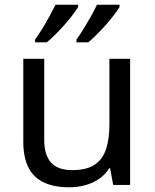

<svg xmlns="http://www.w3.org/2000/svg" viewBox="-20 -786 658 816"><path d="M533 -536V0H461L448 -71H444Q427 -43 400 -25Q373 -7 341 1.5Q309 10 274 10Q210 10 166.5 -10.5Q123 -31 101 -74Q79 -117 79 -185V-536H168V-191Q168 -127 197 -95Q226 -63 287 -63Q347 -63 381.5 -85.5Q416 -108 430.5 -151.5Q445 -195 445 -257V-536ZM488 -756Q480 -743 465 -723Q450 -703 430.5 -681Q411 -659 391.5 -639.5Q372 -620 355 -606H305V-618Q319 -637 335 -663Q351 -689 366.5 -716.5Q382 -744 392 -766H488ZM312 -756Q304 -743 289 -723Q274 -703 254.5 -681Q235 -659 215.5 -639.5Q196 -620 179 -606H129V-618Q143 -637 159 -663Q175 -689 190 -716.5Q205 -744 216 -766H312Z"/></svg>

Font: Noto Sans Gujarati
Style: Regular
Weight: 400
Designer: Jelle Bosma - Monotype Design Team, Universal Thirst
Foundry: Monotype Imaging Inc.
Version: Version 2.102